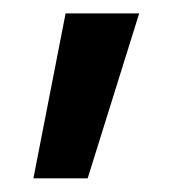

<svg xmlns="http://www.w3.org/2000/svg" viewBox="-20 -138 278 281"><path d="M28.9 123 76 -118.4H183.7L108.3 123Z"/></svg>

Font: TitilliumWeb ExtraLight
Style: Regular
Weight: 400
Designer: Mohamed Gaber, Accademia di Belle Arti di Urbino and others
Foundry: Kief Type Foundry, Accademia di Belle Arti di Urbino and others
Version: Version 3.000; ttfautohint (v1.8.2)